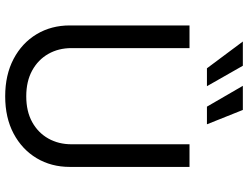

<svg xmlns="http://www.w3.org/2000/svg" viewBox="-132 -850 993 770"><g transform="rotate(90 365.0 -464.5)"><path d="M365.7 11.7Q279.8 11.7 215.8 -22Q151.9 -55.7 116.7 -114.3Q81.5 -172.9 81.5 -247.6V-727.5H172.4V-254.4Q172.4 -202.1 195.8 -161.1Q219.2 -120.1 262.5 -96.4Q305.7 -72.8 365.7 -72.8Q425.8 -72.8 468.8 -96.4Q511.7 -120.1 534.9 -161.1Q558.1 -202.1 558.1 -254.4V-727.5H648.9V-247.6Q648.9 -172.9 613.8 -114.3Q578.6 -55.7 515.1 -22Q451.7 11.7 365.7 11.7ZM407.2 -797.4 323.7 -941.4H420.4L478 -797.4ZM253.4 -797.4 146 -941.4H243.2L325.2 -797.4Z"/></g></svg>

Font: Inter 20pt
Style: Regular
Weight: 400
Version: Version 4.001;git-66647c0bb